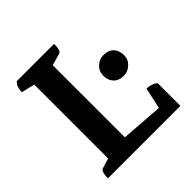

<svg xmlns="http://www.w3.org/2000/svg" viewBox="-169 -783 924 924"><g transform="rotate(-45 293.0 -320.5)"><path d="M54 0Q54 -45 70 -51L122 -67V-570L54 -586Q54 -603 58 -615.5Q62 -628 74 -641H328Q328 -595 312 -590L251 -573V-82L467 -66L490 -174Q523 -174 547 -155V0ZM457 -295Q423 -295 405 -314.5Q387 -334 387 -365Q387 -395 408.5 -415Q430 -435 457 -435Q492 -435 510 -415.5Q528 -396 528 -365Q528 -335 506.5 -315Q485 -295 457 -295Z"/></g></svg>

Font: Petrona
Style: Bold
Weight: 700
Designer: Ringo R. Seeber
Foundry: Ringo R. Seeber
Version: Version 2.001; ttfautohint (v1.8.3)